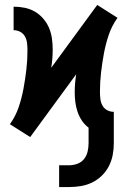

<svg xmlns="http://www.w3.org/2000/svg" viewBox="-20 -547 515 776"><path d="M219 209V121H259Q276 121 292.5 115Q309 109 319.5 96Q330 83 334 66Q338 49 338 32V-31Q322 -43 311 -59.5Q300 -76 293.5 -95Q287 -114 284.5 -134Q282 -154 282 -173Q282 -192 283.5 -210.5Q285 -229 288 -247L102 7L61 -19L20 -45Q43 -77 55.5 -114Q68 -151 75 -189Q82 -227 86.5 -265.5Q91 -304 91 -343Q91 -357 89.5 -371.5Q88 -386 81.5 -398.5Q75 -411 62.5 -418Q50 -425 35 -425V-520Q58 -520 80 -515.5Q102 -511 121 -500Q140 -489 155 -471.5Q170 -454 178.5 -433.5Q187 -413 190 -391Q193 -369 193 -347Q193 -328 191.5 -309.5Q190 -291 187 -273L373 -527L414 -501L455 -475Q432 -443 419.5 -406Q407 -369 400 -331Q393 -293 388.5 -254.5Q384 -216 384 -177Q384 -163 385.5 -148.5Q387 -134 393.5 -121.5Q400 -109 412.5 -102Q425 -95 440 -95V32Q440 56 435.5 79.5Q431 103 420 124.5Q409 146 391.5 163Q374 180 352.5 190.5Q331 201 307 205Q283 209 259 209Z"/></svg>

Font: Iosevka QP
Style: Bold
Weight: 700
Designer: Belleve Invis
Foundry: Belleve Invis
Version: Version 20.0.0; ttfautohint (v1.8.4)